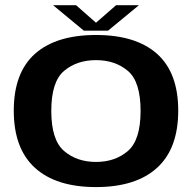

<svg xmlns="http://www.w3.org/2000/svg" viewBox="-20 -736 775 760"><path d="M360 4.5Q518 4.5 601.8 -71.8Q685.5 -148 685.5 -298Q685.5 -448 601.8 -522.8Q518 -597.5 360 -597.5Q202 -597.5 118.2 -522.8Q34.5 -448 34.5 -298Q34.5 -148 118.2 -71.8Q202 4.5 360 4.5ZM360 -95Q284.5 -95 233.8 -138.2Q183 -181.5 183 -297Q183 -413 233.8 -455.5Q284.5 -498 360 -498Q435.5 -498 486 -455.5Q536.5 -413 536.5 -297Q536.5 -181.5 486 -138.2Q435.5 -95 360 -95ZM312 -614.5H407.5L530 -715.5H439.5L360 -646L281 -715.5H190Z"/></svg>

Font: Anybody SemiExpanded SemiBold
Style: Regular
Weight: 600
Width: 6
Designer: Tyler Finck
Foundry: Etcetera Type Company
Version: Version 1.113;gftools[0.9.25]